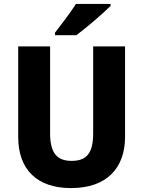

<svg xmlns="http://www.w3.org/2000/svg" viewBox="-20 -1017 731 981"><path d="M545 -987V-997H368C340 -952 294 -893 261 -850V-837H370C421 -875 509 -950 545 -987ZM619 -318V-780H456V-336C456 -235 423 -195 346 -195C274 -195 236 -232 236 -335V-780H73V-317C73 -152 168 -56 343 -56C526 -56 619 -159 619 -318Z"/></svg>

Font: Noto Sans Malayalam UI SemiCondensed ExtraBold
Style: Regular
Weight: 800
Width: 4
Designer: Jelle Bosma - Monotype Design Team
Foundry: Monotype Imaging Inc.
Version: Version 2.104